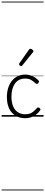

<svg xmlns="http://www.w3.org/2000/svg" viewBox="-20 -1438 557 2366"><path d="M291 19Q223 19 172 -11.5Q121 -42 93 -100Q65 -158 65 -241Q65 -302 80.5 -352.5Q96 -403 125.5 -440.5Q155 -478 197 -498.5Q239 -519 291 -519Q337 -519 381.5 -499Q426 -479 455 -445Q462 -437 460.5 -429.5Q459 -422 450 -413Q441 -404 433.5 -404Q426 -404 420 -410Q391 -437 362 -453.5Q333 -470 288 -470Q250 -470 219 -455Q188 -440 166 -410.5Q144 -381 132.5 -339.5Q121 -298 121 -245Q121 -182 139.5 -133.5Q158 -85 196.5 -57.5Q235 -30 292 -30Q323 -30 346.5 -38Q370 -46 391.5 -63.5Q413 -81 435 -107Q442 -114 450 -113.5Q458 -113 467 -107Q475 -101 478 -93.5Q481 -86 475 -79Q452 -45 421.5 -23Q391 -1 357 9Q323 19 291 19ZM241 -623Q234 -623 224.5 -631Q215 -639 215 -647Q215 -649 216 -651.5Q217 -654 219 -659L338 -827Q342 -833 346 -835Q350 -837 355 -837Q362 -837 370.5 -832Q379 -827 385.5 -820.5Q392 -814 392 -807Q392 -803 390.5 -800Q389 -797 385 -793L255 -632Q248 -623 241 -623ZM0 898H517V908H0ZM0 -20H517V0H0ZM0 -505H517V-500H0ZM0 -1418H517V-1408H0Z"/></svg>

Font: Playwrite FR Trad Guides
Style: Regular
Weight: 400
Designer: Veronika Burian, José Scaglione
Foundry: TypeTogether
Version: Version 1.003